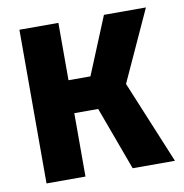

<svg xmlns="http://www.w3.org/2000/svg" viewBox="-68 -625 662 689"><g transform="rotate(-10 263.0 -280.0)"><path d="M47 0V-560H189V-351H269L355 -560H508L390 -302L515 0H361L276 -231H189V0Z"/></g></svg>

Font: Tektur SemiCondensed SemiBold
Style: Regular
Weight: 600
Width: 4
Designer: Adam Jagosz
Foundry: Adam Jagosz
Version: Version 1.005;gftools[0.9.30]